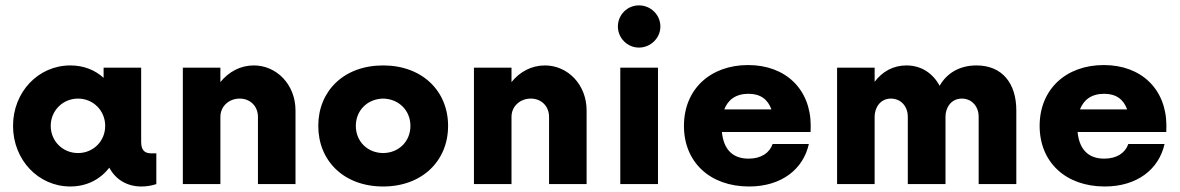

<svg xmlns="http://www.w3.org/2000/svg" viewBox="-20 -675 4326 704"><path d="M534.7 -112.8C516.6 -112.8 497.6 -118.7 497.6 -153.8V-426.8H359.9V-389.6C328.1 -418.5 286.6 -435.1 237.8 -435.1C120.6 -435.1 27.8 -337.9 27.8 -213.4C27.8 -88.9 120.6 8.8 237.8 8.8C298.3 8.8 347.7 -17.6 380.9 -60.1C404.3 -16.1 446.3 8.8 498.5 8.8C515.6 8.8 534.2 6.3 553.2 0V-112.8ZM266.1 -113.8C210.4 -113.8 166 -157.2 166 -213.4C166 -269.5 210.4 -313.5 266.1 -313.5C321.8 -313.5 365.7 -269.5 365.7 -213.4C365.7 -157.2 321.8 -113.8 266.1 -113.8Z M910.6 -435.1C861.3 -435.1 818.4 -411.6 788.1 -374V-426.8H650.4V0H788.1V-246.6C788.1 -285.2 819.3 -313.5 858.9 -313.5C897.9 -313.5 925.8 -285.2 925.8 -246.6V0H1063.5V-270C1063.5 -364.7 994.6 -435.1 910.6 -435.1Z M1384.8 8.8C1528.3 8.8 1623 -85.4 1623 -213.4C1623 -341.3 1528.3 -435.1 1384.8 -435.1C1240.7 -435.1 1147 -341.3 1147 -213.4C1147 -85.4 1240.7 8.8 1384.8 8.8ZM1384.8 -113.8C1327.1 -114.3 1284.7 -156.7 1284.7 -213.4C1284.7 -270 1327.1 -312.5 1384.8 -313.5C1442.4 -312.5 1484.9 -270 1484.9 -213.4C1484.9 -156.7 1442.4 -114.3 1384.8 -113.8Z M1978 -435.1C1928.7 -435.1 1885.7 -411.6 1855.5 -374V-426.8H1717.8V0H1855.5V-246.6C1855.5 -285.2 1886.7 -313.5 1926.3 -313.5C1965.3 -313.5 1993.2 -285.2 1993.2 -246.6V0H2130.9V-270C2130.9 -364.7 2062 -435.1 1978 -435.1Z M2322.8 -500.5C2365.7 -500.5 2401.4 -535.6 2401.4 -577.6C2401.4 -621.1 2365.7 -655.3 2322.8 -655.3C2280.3 -655.3 2245.6 -621.1 2245.6 -577.6C2245.6 -535.6 2280.3 -500.5 2322.8 -500.5ZM2254.4 0H2392.6V-426.8H2254.4Z M2952.6 -214.8C2952.1 -348.1 2860.4 -436.5 2723.1 -436.5C2584.5 -436.5 2487.8 -347.7 2487.8 -213.4C2487.8 -80.6 2583 8.8 2726.6 8.8C2845.7 8.8 2925.3 -54.7 2945.8 -147H2813C2801.3 -113.8 2770.5 -93.3 2724.6 -93.3C2663.6 -93.3 2632.8 -130.4 2627 -190.9H2952.1ZM2724.6 -331.1C2769 -331.1 2795.4 -310.1 2808.6 -273.9H2635.7C2649.4 -309.1 2677.7 -331.1 2724.6 -331.1Z M3049.3 0H3187V-247.6C3187 -277.3 3205.6 -313.5 3246.6 -313.5C3284.7 -313.5 3308.6 -283.2 3308.6 -247.6V0H3446.8V-247.6C3446.8 -277.3 3465.3 -313.5 3506.8 -313.5C3544.4 -313.5 3568.4 -283.2 3568.4 -247.6V0H3706.5V-270C3706.5 -369.6 3654.8 -435.1 3560.5 -435.1C3499.5 -435.1 3452.1 -407.7 3425.3 -360.4C3401.4 -405.3 3358.9 -435.1 3303.7 -435.1C3254.4 -435.1 3214.8 -412.1 3187 -375V-426.8H3049.3Z M4256.8 -214.8C4256.3 -348.1 4164.6 -436.5 4027.3 -436.5C3888.7 -436.5 3792 -347.7 3792 -213.4C3792 -80.6 3887.2 8.8 4030.8 8.8C4149.9 8.8 4229.5 -54.7 4250 -147H4117.2C4105.5 -113.8 4074.7 -93.3 4028.8 -93.3C3967.8 -93.3 3937 -130.4 3931.2 -190.9H4256.3ZM4028.8 -331.1C4073.2 -331.1 4099.6 -310.1 4112.8 -273.9H3939.9C3953.6 -309.1 3981.9 -331.1 4028.8 -331.1Z"/></svg>

Font: Now ExtraBold
Style: Regular
Weight: 800
Designer: Alfredo Marco Pradil
Foundry: Alfredo Marco Pradil
Version: Version 1.200;hotconv 1.0.109;makeotfexe 2.5.65596